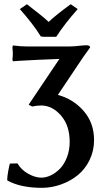

<svg xmlns="http://www.w3.org/2000/svg" viewBox="-20 -651 467 912"><path d="M175.8 -149.9Q152.8 -149.9 132.8 -145L116.2 -153.8L262.2 -371.1Q216.3 -369.6 161.1 -366.9Q106 -364.3 73.2 -362.3L41 -359.9L39.1 -369.1Q41 -384.8 41 -398.9Q41 -407.2 40 -412.1Q40 -413.6 39.6 -418Q39.1 -422.4 39.1 -424.8L41 -435.1Q81.1 -430.2 109.9 -430.2H309.1Q330.1 -430.2 373 -435.1Q378.9 -436 389.2 -436Q408.2 -436 408.2 -425.8Q407.7 -425.3 376 -380.9Q362.8 -360.8 320.3 -297.9Q277.8 -234.9 254.9 -200.2Q328.6 -180.2 377.7 -123.5Q426.8 -66.9 426.8 14.2Q426.8 65.4 405.5 109.1Q384.3 152.8 349.1 181.2Q314 209.5 269.5 225.3Q225.1 241.2 178.2 241.2Q79.1 241.2 16.1 207L14.2 204.1Q14.2 188.5 19 162.1Q23.9 135.7 26.9 126L63 125Q81.1 156.2 114.5 174.6Q147.9 192.9 175.8 192.9Q198.7 192.9 222.4 181.4Q246.1 169.9 265.9 149.2Q285.6 128.4 298.3 95.2Q311 62 311 22.9Q311 -55.2 269.5 -102.5Q228 -149.9 175.8 -149.9ZM187 -476.1 173.8 -478Q137.2 -537.1 74.2 -607.9L107.9 -630.9Q184.1 -572.8 210.9 -546.9Q248.5 -582 315.9 -630.9L349.1 -607.9Q287.1 -538.1 247.1 -476.1Z"/></svg>

Font: Linear Smooth
Style: Bold
Weight: 700
Designer: Philipp H. Poll, Flanker
Foundry: Philipp H. Poll, reworked by Flanker
Version: Version 1.061 | FøM Fix